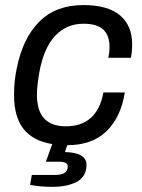

<svg xmlns="http://www.w3.org/2000/svg" viewBox="-20 -558 559 754"><path d="M188 175.8Q136.2 175.8 98.1 168L105 128.9H196.8Q222.2 128.9 234.1 120.8Q246.1 112.8 246.1 95.2Q246.1 77.1 210.9 77.1H160.2L185.1 7.8Q109.9 -4.4 72.5 -51.5Q35.2 -98.6 35.2 -185.1Q35.2 -241.7 45.9 -290Q69.3 -407.7 134.3 -472.9Q199.2 -538.1 307.1 -538.1Q403.3 -538.1 451.2 -497.8Q499 -457.5 499 -383.8Q499 -355 494.1 -331.1H405.8Q410.2 -354 410.2 -373Q410.2 -418.9 385.5 -441.9Q360.8 -464.8 308.1 -464.8Q241.7 -464.8 197 -417.7Q152.3 -370.6 134.8 -275.9Q125 -219.7 125 -187Q125 -122.6 153.8 -92.3Q182.6 -62 238.8 -62Q361.3 -62 386.2 -194.8H470.2Q455.1 -98.6 398.7 -43.2Q342.3 12.2 244.1 12.2L234.9 39.1Q319.8 41 319.8 89.8Q319.8 114.3 308.3 131.8Q296.9 149.4 277.1 158.4Q257.3 167.5 235.4 171.6Q213.4 175.8 188 175.8Z"/></svg>

Font: Archivo
Style: Italic
Weight: 400
Italic angle: -10°
Designer: Hector Gatti
Foundry: Omnibus-Type
Version: Version 2.001